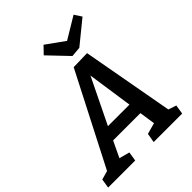

<svg xmlns="http://www.w3.org/2000/svg" viewBox="-291 -1084 1229 1229"><g transform="rotate(-45 323.5 -469.5)"><path d="M219 -63 209 0H-36L-26 -63L34 -80L353 -701L477 -704L590 -81L644 -63L634 0H376L387 -63L463 -84L447 -191H200L148 -82ZM241 -279H436L391 -587ZM590 -939 622 -890 466 -763 398 -757 271 -890 318 -939 442 -850Z"/></g></svg>

Font: Bitter SemiBold
Style: Italic
Weight: 600
Italic angle: -9°
Designer: Sol Matas, and Bitter project Authors
Foundry: Sol Matas
Version: Version 2.001